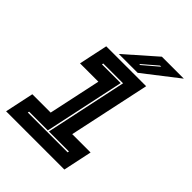

<svg xmlns="http://www.w3.org/2000/svg" viewBox="-208 -788 888 888"><g transform="rotate(45 236.0 -344.0)"><path d="M-8 0 22 -141.5H142L197 -398.5H77L107 -540H368L283 -141.5H403L373 0ZM67 -67H327.5L329 -74H198L283 -474H153.5L152 -467H274.5L191 -74H68.5ZM173 -556 323 -688H466.5L296.5 -556ZM272.5 -590H279.5L353.5 -653H346Z"/></g></svg>

Font: Tourney Condensed ExtraBold
Style: Italic
Weight: 800
Width: 3
Italic angle: -12°
Designer: Tyler Finck
Foundry: Etcetera Type Co
Version: Version 1.010; ttfautohint (v1.8.3)